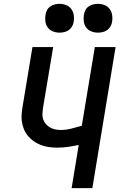

<svg xmlns="http://www.w3.org/2000/svg" viewBox="-20 -980 640 1000"><path d="M353 0 390 -225Q362 -219 334 -215Q306 -211 278 -211Q256 -211 234.5 -214Q213 -217 193.5 -224.5Q174 -232 157 -243.5Q140 -255 126.5 -271Q113 -287 105 -306Q97 -325 94 -346Q91 -367 93 -389Q95 -411 99 -433L149 -735H257L204 -418Q202 -403 201 -388Q200 -373 204.5 -359.5Q209 -346 218 -335Q227 -324 239 -317Q251 -310 265.5 -306.5Q280 -303 295 -303Q323 -303 351 -310Q379 -317 406 -325L474 -735H582L461 0ZM490 -810Q472 -810 455.5 -816.5Q439 -823 429 -836.5Q419 -850 416.5 -867.5Q414 -885 417 -903Q419 -916 425 -927.5Q431 -939 442 -946.5Q453 -954 465.5 -957Q478 -960 490 -960Q508 -960 524.5 -953.5Q541 -947 551 -933.5Q561 -920 564 -902.5Q567 -885 564 -867Q562 -854 555.5 -842.5Q549 -831 538.5 -823.5Q528 -816 515.5 -813Q503 -810 490 -810ZM290 -810Q272 -810 255.5 -816.5Q239 -823 229 -836.5Q219 -850 216.5 -867.5Q214 -885 217 -903Q219 -916 225 -927.5Q231 -939 242 -946.5Q253 -954 265.5 -957Q278 -960 290 -960Q308 -960 324.5 -953.5Q341 -947 351 -933.5Q361 -920 364 -902.5Q367 -885 364 -867Q362 -854 355.5 -842.5Q349 -831 338.5 -823.5Q328 -816 315.5 -813Q303 -810 290 -810Z"/></svg>

Font: Iosevka Curly SmBdExObl
Style: Regular
Weight: 600
Width: 7
Italic angle: -9°
Monospace: yes
Designer: Belleve Invis
Foundry: Belleve Invis
Version: Version 11.1.0; ttfautohint (v1.8.3)